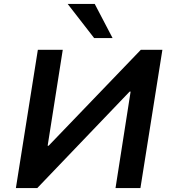

<svg xmlns="http://www.w3.org/2000/svg" viewBox="-20 -959 877 979"><path d="M61 0 173 -705H300L223 -216H228L698 -705H808L696 0H569L646 -492H641L170 0ZM460 -765 325 -939H463L554 -765Z"/></svg>

Font: Nunito Sans 6pt
Style: Bold Italic
Weight: 700
Italic angle: -9°
Version: Version 3.101;gftools[0.9.27]